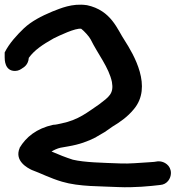

<svg xmlns="http://www.w3.org/2000/svg" viewBox="-25 -659 750 820"><path d="M-5 -414C-5 -404 -5 -356 39 -356C54 -356 64 -363 71 -368C74 -370 96 -381 98 -412C122 -445 156 -468 204 -495C226 -506 299 -541 322 -536C334 -527 356 -503 362 -491C393 -428 440 -371 453 -309C462 -259 440 -245 398 -213C349 -180 311 -147 238 -132C228 -130 213 -126 203 -126H202C130 -110 86 -73 59 -28V-27C35 29 94 59 111 67C147 80 189 102 240 117C314 139 406 136 481 140C549 143 617 136 659 131C689 129 705 103 705 80C705 47 676 30 654 30H649C635 32 634 33 611 34C572 36 528 41 488 39C411 36 337 35 286 23C255 13 227 2 195 -12C207 -19 220 -25 233 -28L267 -34C314 -42 350 -55 385 -73L386 -74L422 -95C435 -103 447 -113 455 -118C485 -136 519 -159 546 -192C628 -288 546 -426 507 -487C477 -531 451 -615 346 -637H345C283 -646 233 -623 199 -610C151 -590 109 -568 77 -538C48 -510 15 -475 -5 -435Z"/></svg>

Font: Stray Cat
Style: ExBlkExt
Weight: 1000
Version: Version 1.0